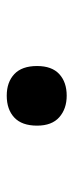

<svg xmlns="http://www.w3.org/2000/svg" viewBox="156 -754 218 570"><g transform="rotate(-90 265.0 -469.0)"><path d="M266 -380Q227 -380 202 -402Q177 -424 177 -468Q177 -513 201 -535.5Q225 -558 266 -558Q306 -558 330 -535.5Q354 -513 354 -468Q354 -424 330 -402Q306 -380 266 -380Z"/></g></svg>

Font: Noto Sans Mono Condensed Black
Style: Regular
Weight: 900
Width: 3
Designer: Monotype Design Team
Foundry: Monotype Imaging Inc.
Version: Version 2.014